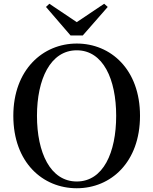

<svg xmlns="http://www.w3.org/2000/svg" viewBox="-20 -985 817 1023"><path d="M389 18C571 18 726 -121 726 -368C726 -615 570 -753 389 -753C208 -753 51 -613 51 -368C51 -119 208 18 389 18ZM389 -18C248 -18 177 -172 177 -368C177 -562 248 -717 389 -717C530 -717 599 -562 599 -368C599 -172 530 -18 389 -18ZM243 -965 225 -948 356 -796H421L554 -948L535 -965L389 -867Z"/></svg>

Font: GenKiMin2 TW SB
Style: Regular
Weight: 600
Version: Version 2.100;PS 2.1;hotconv 16.6.51;makeotf.lib2.5.65220 DE